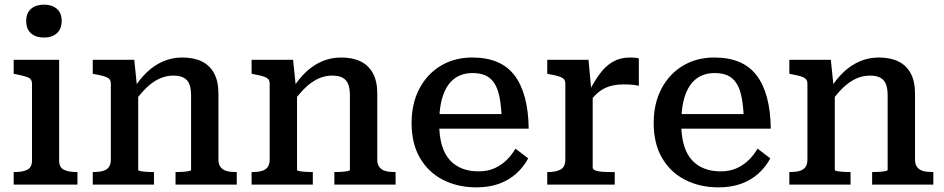

<svg xmlns="http://www.w3.org/2000/svg" viewBox="-20 -796 4070 828"><path d="M170 -634Q135 -634 114 -652Q93 -670 93 -706Q93 -740 114 -758Q135 -776 170 -776Q204 -776 225 -758Q246 -740 246 -706Q246 -671 225 -652.5Q204 -634 170 -634ZM235 -538V-104Q235 -74 255.5 -64Q276 -54 311 -54H314V0H39V-54H42Q77 -54 97.5 -64Q118 -74 118 -104V-435Q118 -455 101 -462Q84 -469 49 -476L39 -478V-538Z M380 0V-54H383Q406 -54 423 -58.5Q440 -63 449 -75Q458 -87 458 -108V-435Q458 -449 450.5 -456Q443 -463 427.5 -467.5Q412 -472 389 -476L380 -478V-538H559L571 -421L576 -417V-63Q576 -60 586.5 -58Q597 -56 612 -55Q627 -54 640 -54H644V0ZM1001 0H737V-54H740Q753 -54 768 -55Q783 -56 793.5 -58Q804 -60 804 -63V-384Q804 -413 797 -432Q790 -451 773 -460.5Q756 -470 727 -470Q697 -470 668 -457Q639 -444 611.5 -417.5Q584 -391 556 -351V-413Q583 -456 615 -486Q647 -516 685 -532Q723 -548 766 -548Q816 -548 850.5 -531Q885 -514 903.5 -479.5Q922 -445 922 -393V-108Q922 -87 931.5 -75Q941 -63 957.5 -58.5Q974 -54 998 -54H1001Z M1065 0V-54H1068Q1091 -54 1108 -58.5Q1125 -63 1134 -75Q1143 -87 1143 -108V-435Q1143 -449 1135.5 -456Q1128 -463 1112.5 -467.5Q1097 -472 1074 -476L1065 -478V-538H1244L1256 -421L1261 -417V-63Q1261 -60 1271.5 -58Q1282 -56 1297 -55Q1312 -54 1325 -54H1329V0ZM1686 0H1422V-54H1425Q1438 -54 1453 -55Q1468 -56 1478.5 -58Q1489 -60 1489 -63V-384Q1489 -413 1482 -432Q1475 -451 1458 -460.5Q1441 -470 1412 -470Q1382 -470 1353 -457Q1324 -444 1296.5 -417.5Q1269 -391 1241 -351V-413Q1268 -456 1300 -486Q1332 -516 1370 -532Q1408 -548 1451 -548Q1501 -548 1535.5 -531Q1570 -514 1588.5 -479.5Q1607 -445 1607 -393V-108Q1607 -87 1616.5 -75Q1626 -63 1642.5 -58.5Q1659 -54 1683 -54H1686Z M1874 -264Q1874 -208 1886 -168.5Q1898 -129 1921 -104.5Q1944 -80 1975 -68.5Q2006 -57 2044 -57Q2084 -57 2114 -71Q2144 -85 2166 -107Q2188 -129 2203 -155L2258 -113Q2238 -76 2206.5 -47.5Q2175 -19 2132 -3.5Q2089 12 2035 12Q1954 12 1890.5 -20.5Q1827 -53 1791 -115Q1755 -177 1755 -265Q1755 -350 1788.5 -413.5Q1822 -477 1881 -512.5Q1940 -548 2017 -548Q2078 -548 2123.5 -529Q2169 -510 2198.5 -471.5Q2228 -433 2243.5 -375.5Q2259 -318 2260 -241H1846V-304H2169L2144 -280Q2142 -336 2134.5 -375Q2127 -414 2112 -437Q2097 -460 2074 -470.5Q2051 -481 2018 -481Q1985 -481 1958.5 -468.5Q1932 -456 1913 -429.5Q1894 -403 1884 -362Q1874 -321 1874 -264Z M2735 -544V-426Q2728 -428 2717 -429.5Q2706 -431 2693.5 -431.5Q2681 -432 2670 -432Q2644 -432 2623 -427.5Q2602 -423 2584 -413.5Q2566 -404 2550 -388.5Q2534 -373 2517 -350L2516 -393Q2541 -443 2566.5 -477.5Q2592 -512 2623.5 -530Q2655 -548 2697 -548Q2709 -548 2720 -547Q2731 -546 2735 -544ZM2340 0V-54H2343Q2377 -54 2397.5 -65Q2418 -76 2418 -108V-435Q2418 -449 2410.5 -456Q2403 -463 2387.5 -467.5Q2372 -472 2349 -476L2340 -478V-538H2518L2531 -396L2536 -400V-73Q2536 -65 2549 -60.5Q2562 -56 2579.5 -55Q2597 -54 2612 -54H2631V0Z M2918 -264Q2918 -208 2930 -168.5Q2942 -129 2965 -104.5Q2988 -80 3019 -68.5Q3050 -57 3088 -57Q3128 -57 3158 -71Q3188 -85 3210 -107Q3232 -129 3247 -155L3302 -113Q3282 -76 3250.5 -47.5Q3219 -19 3176 -3.5Q3133 12 3079 12Q2998 12 2934.5 -20.5Q2871 -53 2835 -115Q2799 -177 2799 -265Q2799 -350 2832.5 -413.5Q2866 -477 2925 -512.5Q2984 -548 3061 -548Q3122 -548 3167.5 -529Q3213 -510 3242.5 -471.5Q3272 -433 3287.5 -375.5Q3303 -318 3304 -241H2890V-304H3213L3188 -280Q3186 -336 3178.5 -375Q3171 -414 3156 -437Q3141 -460 3118 -470.5Q3095 -481 3062 -481Q3029 -481 3002.5 -468.5Q2976 -456 2957 -429.5Q2938 -403 2928 -362Q2918 -321 2918 -264Z M3384 0V-54H3387Q3410 -54 3427 -58.5Q3444 -63 3453 -75Q3462 -87 3462 -108V-435Q3462 -449 3454.5 -456Q3447 -463 3431.5 -467.5Q3416 -472 3393 -476L3384 -478V-538H3563L3575 -421L3580 -417V-63Q3580 -60 3590.5 -58Q3601 -56 3616 -55Q3631 -54 3644 -54H3648V0ZM4005 0H3741V-54H3744Q3757 -54 3772 -55Q3787 -56 3797.5 -58Q3808 -60 3808 -63V-384Q3808 -413 3801 -432Q3794 -451 3777 -460.5Q3760 -470 3731 -470Q3701 -470 3672 -457Q3643 -444 3615.5 -417.5Q3588 -391 3560 -351V-413Q3587 -456 3619 -486Q3651 -516 3689 -532Q3727 -548 3770 -548Q3820 -548 3854.5 -531Q3889 -514 3907.5 -479.5Q3926 -445 3926 -393V-108Q3926 -87 3935.5 -75Q3945 -63 3961.5 -58.5Q3978 -54 4002 -54H4005Z"/></svg>

Font: Roboto Serif Medium
Style: Regular
Weight: 500
Designer: Greg Gazdowicz
Foundry: Commercial Type
Version: Version 1.008